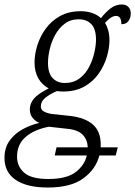

<svg xmlns="http://www.w3.org/2000/svg" viewBox="-60 -596 603 856"><path d="M153 240Q60 240 10 206Q-40 172 -40 108Q-40 63 -17.5 31.5Q5 0 40.5 -19.5Q76 -39 115 -48Q97 -56 85 -71Q73 -86 73 -108Q73 -134 90.5 -155.5Q108 -177 157 -202Q128 -217 111 -246.5Q94 -276 94 -318Q94 -353 106 -392.5Q118 -432 143 -467Q168 -502 207 -524Q246 -546 300 -546Q326 -546 349.5 -538.5Q373 -531 390 -515Q412 -543 434 -559.5Q456 -576 483 -576Q502 -576 512.5 -565Q523 -554 523 -536Q523 -517 513 -502.5Q503 -488 481 -488Q481 -525 458 -525Q445 -525 433 -516.5Q421 -508 408 -494Q417 -480 422.5 -460.5Q428 -441 428 -416Q428 -383 416.5 -343.5Q405 -304 380.5 -268.5Q356 -233 316.5 -210.5Q277 -188 221 -188Q205 -188 194 -190Q163 -177 142.5 -160.5Q122 -144 122 -122Q122 -106 136.5 -98.5Q151 -91 170 -88L254 -79Q320 -71 354.5 -40.5Q389 -10 389 48Q389 54 389 61H465L456 97H383Q368 157 312.5 198.5Q257 240 153 240ZM229 -226Q267 -226 294 -246Q321 -266 337 -297Q353 -328 360.5 -361Q368 -394 368 -419Q368 -467 347 -488.5Q326 -510 291 -510Q254 -510 228 -490Q202 -470 185.5 -439.5Q169 -409 161.5 -376Q154 -343 154 -316Q154 -269 175 -247.5Q196 -226 229 -226ZM184 97 192 61H331Q330 26 308 4Q286 -18 238 -22L158 -31Q94 -19 55 14Q16 47 16 103Q16 146 48 174Q80 202 155 202Q237 202 277 171.5Q317 141 327 97Z"/></svg>

Font: Noto Serif SemiCondensed Light
Style: Italic
Weight: 300
Width: 4
Italic angle: -12°
Designer: Monotype Design Team
Foundry: Monotype Imaging Inc.
Version: Version 2.013; ttfautohint (v1.8.4.7-5d5b)